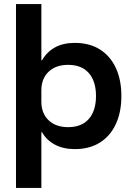

<svg xmlns="http://www.w3.org/2000/svg" viewBox="-20 -720 645 940"><path d="M58.3 200V-700H182.5V-425H185.8Q209.2 -465.8 249.2 -487.9Q289.2 -510 345.8 -510Q418.3 -510 469.2 -477.9Q520 -445.8 547.1 -387.5Q574.2 -329.2 574.2 -250Q574.2 -170.8 547.1 -112.5Q520 -54.2 469.2 -22.1Q418.3 10 345.8 10Q290 10 249.2 -11.7Q208.3 -33.3 185.8 -72.5H182.5V200ZM313.3 -97.5Q380 -97.5 415 -137.9Q450 -178.3 450 -250Q450 -321.7 415 -362.1Q380 -402.5 313.3 -402.5Q253.3 -402.5 217.9 -368.8Q182.5 -335 182.5 -277.5V-222.5Q182.5 -165 217.9 -131.2Q253.3 -97.5 313.3 -97.5Z"/></svg>

Font: Funnel Display SemiBold
Style: Regular
Weight: 600
Designer: NORD ID, Kristian Moeller
Foundry: Dicotype
Version: Version 1.000